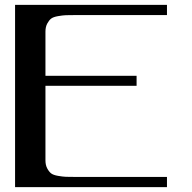

<svg xmlns="http://www.w3.org/2000/svg" viewBox="-20 -770 790 790"><path d="M667 -750V-708H292Q264.6 -708 251.5 -707.5Q238.3 -707 218.8 -703.6Q199.2 -700.2 190.4 -693.4Q181.6 -686.5 174.3 -672.9Q167 -659.2 167 -639.6V-458H542V-417H167V-110.4Q167 -90.8 174.3 -77.1Q181.6 -63.5 190.4 -56.6Q199.2 -49.8 218.8 -46.4Q238.3 -43 251.5 -42.5Q264.6 -42 292 -42H667V0H42V-750Z"/></svg>

Font: okolaks
Style: Bold
Weight: 600
Width: 8
Version: Version 000.6.0